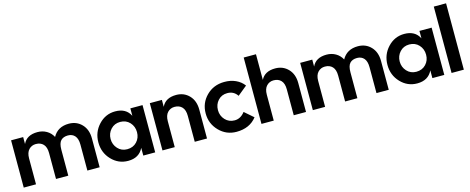

<svg xmlns="http://www.w3.org/2000/svg" viewBox="-37 -1379 4995 2040"><g transform="rotate(-15 2460.5 -358.5)"><path d="M40 0V-520H173V-444Q214 -532 332 -532Q387 -532 431.5 -506.5Q476 -481 501 -434Q555 -532 677 -532Q763 -532 819 -473.5Q875 -415 875 -318V0H740V-285Q740 -350 712 -382Q684 -414 636 -414Q585 -414 557.5 -385Q530 -356 530 -285V0H395V-285Q395 -350 365 -382Q335 -414 283 -414Q237 -414 206 -381.5Q175 -349 175 -285V0Z M1187 13Q1080 13 1005 -66Q930 -145 930 -258Q930 -371 1005 -451Q1080 -531 1187 -531Q1306 -531 1352 -438V-520H1486V0H1355V-85Q1308 13 1187 13ZM1209 -109Q1274 -109 1314.5 -152Q1355 -195 1355 -258Q1355 -321 1314.5 -365Q1274 -409 1209 -409Q1146 -409 1105.5 -365Q1065 -321 1065 -259Q1065 -198 1105.5 -153.5Q1146 -109 1209 -109Z M1566 0V-520H1699V-444Q1740 -532 1858 -532Q1944 -532 2000 -473.5Q2056 -415 2056 -318V0H1921V-285Q1921 -350 1891 -382Q1861 -414 1809 -414Q1763 -414 1732 -381.5Q1701 -349 1701 -285V0Z M2379 13Q2267 13 2189 -67Q2111 -147 2111 -260Q2111 -374 2189.5 -453Q2268 -532 2386 -533Q2456 -534 2512.5 -508Q2569 -482 2602 -436L2498 -351Q2459 -410 2388 -410Q2325 -410 2285.5 -366.5Q2246 -323 2246 -260Q2246 -198 2287 -154Q2328 -110 2391 -110Q2457 -110 2504 -172L2602 -87Q2524 13 2379 13Z M2655 0V-730H2790V-448Q2832 -532 2947 -532Q3033 -532 3089 -473.5Q3145 -415 3145 -318V0H3010V-285Q3010 -350 2980 -382Q2950 -414 2898 -414Q2852 -414 2821 -381.5Q2790 -349 2790 -285V0Z M3220 0V-520H3353V-444Q3394 -532 3512 -532Q3567 -532 3611.5 -506.5Q3656 -481 3681 -434Q3735 -532 3857 -532Q3943 -532 3999 -473.5Q4055 -415 4055 -318V0H3920V-285Q3920 -350 3892 -382Q3864 -414 3816 -414Q3765 -414 3737.5 -385Q3710 -356 3710 -285V0H3575V-285Q3575 -350 3545 -382Q3515 -414 3463 -414Q3417 -414 3386 -381.5Q3355 -349 3355 -285V0Z M4367 13Q4260 13 4185 -66Q4110 -145 4110 -258Q4110 -371 4185 -451Q4260 -531 4367 -531Q4486 -531 4532 -438V-520H4666V0H4535V-85Q4488 13 4367 13ZM4389 -109Q4454 -109 4494.5 -152Q4535 -195 4535 -258Q4535 -321 4494.5 -365Q4454 -409 4389 -409Q4326 -409 4285.5 -365Q4245 -321 4245 -259Q4245 -198 4285.5 -153.5Q4326 -109 4389 -109Z M4746 0V-730H4881V0Z"/></g></svg>

Font: Cal Sans
Style: Regular
Weight: 400
Designer: Designer Mark Davis DBA MarkFonts
Foundry: Designer Mark Davis DBA MarkFonts
Version: Version 1.000